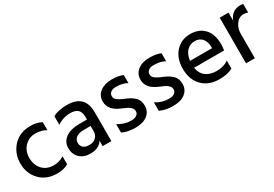

<svg xmlns="http://www.w3.org/2000/svg" viewBox="20 -1176 2632 1846"><g transform="rotate(-30 1336.0 -253.0)"><path d="M302 10Q183 10 112 -65Q41 -140 41 -250.5Q41 -361 112.5 -438.5Q184 -516 306 -516Q372 -516 427 -488V-398Q378 -429 307.5 -429Q237 -429 189.5 -379Q142 -329 142 -251Q144 -174 189 -124.5Q234 -75 315 -75Q375 -75 427 -108V-20Q378 10 302 10Z M673 4Q601 4 557.5 -37.5Q514 -79 514 -147.5Q514 -216 569 -256.5Q624 -297 723 -297H807V-326Q807 -378 782 -404.5Q757 -431 699 -431Q618 -431 552 -386V-481Q611 -515 708 -515Q907 -515 907 -322V0H810V-60Q771 4 673 4ZM807 -169V-226H731Q675 -226 646.5 -204Q618 -182 618 -147.5Q618 -113 640 -93Q662 -73 707 -73Q752 -73 779.5 -99.5Q807 -126 807 -169Z M1028 -25V-118Q1098 -75 1173 -75Q1212 -75 1233.5 -91Q1255 -107 1255 -131Q1255 -155 1238 -172.5Q1221 -190 1203.5 -198.5Q1186 -207 1144 -225Q1025 -274 1025 -369Q1025 -436 1075 -474Q1125 -512 1203.5 -512Q1282 -512 1328 -490V-401Q1279 -430 1202 -430Q1167 -430 1146.5 -414Q1126 -398 1126 -372Q1126 -341 1152 -325Q1160 -320 1164.5 -316.5Q1169 -313 1179.5 -308Q1190 -303 1195 -300Q1210 -293 1249.5 -276Q1289 -259 1322.5 -226.5Q1356 -194 1356 -133Q1356 -72 1308 -33.5Q1260 5 1174 5Q1088 5 1028 -25Z M1447 -25V-118Q1517 -75 1592 -75Q1631 -75 1652.5 -91Q1674 -107 1674 -131Q1674 -155 1657 -172.5Q1640 -190 1622.5 -198.5Q1605 -207 1563 -225Q1444 -274 1444 -369Q1444 -436 1494 -474Q1544 -512 1622.5 -512Q1701 -512 1747 -490V-401Q1698 -430 1621 -430Q1586 -430 1565.5 -414Q1545 -398 1545 -372Q1545 -341 1571 -325Q1579 -320 1583.5 -316.5Q1588 -313 1598.5 -308Q1609 -303 1614 -300Q1629 -293 1668.5 -276Q1708 -259 1741.5 -226.5Q1775 -194 1775 -133Q1775 -72 1727 -33.5Q1679 5 1593 5Q1507 5 1447 -25Z M1947 -290H2192V-308Q2190 -365 2161 -398.5Q2132 -432 2080 -432Q2028 -432 1992 -395.5Q1956 -359 1947 -290ZM2107 5Q1989 5 1919 -66Q1849 -137 1849 -255.5Q1849 -374 1913 -443.5Q1977 -513 2075 -513Q2173 -513 2230 -452.5Q2287 -392 2287 -278Q2287 -247 2281 -213H1948Q1958 -147 2004 -112Q2050 -77 2125.5 -77Q2201 -77 2255 -115V-27Q2199 5 2107 5Z M2500 0H2402V-507H2500V-418Q2537 -512 2633 -512Q2647 -512 2664 -509V-413Q2643 -422 2617 -422Q2566 -422 2533 -377Q2500 -332 2500 -270Z"/></g></svg>

Font: Hind Colombo Medium
Style: Regular
Weight: 500
Designer: Jyotish Sonowal, Aditi Pimprikar
Foundry: Indian Type Foundry
Version: Version 1.000;PS 1.0;hotconv 1.0.86;makeotf.lib2.5.63406; tt